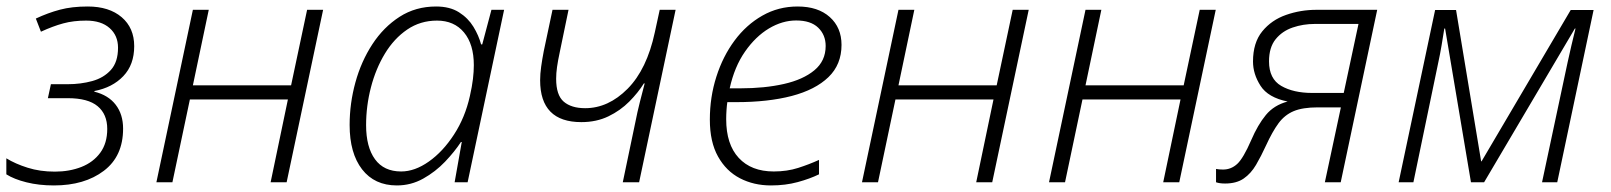

<svg xmlns="http://www.w3.org/2000/svg" viewBox="-20 -561 4959 591"><path d="M146 9.8Q99.6 9.8 61.5 0.2Q23.4 -9.3 -0.5 -24.4V-73.7Q27.3 -56.6 65.2 -44.7Q103 -32.7 148.9 -32.7Q193.8 -32.7 230.5 -47.1Q267.1 -61.5 288.6 -90.8Q310.1 -120.1 310.1 -164.1Q310.1 -209.5 280.5 -234.1Q251 -258.8 188.5 -258.8H127.4L136.7 -301.8H188.5Q228.5 -301.8 263.9 -311.5Q299.3 -321.3 321.3 -345.7Q343.3 -370.1 343.3 -414.1Q343.3 -451.7 317.4 -474.6Q291.5 -497.6 245.1 -497.6Q206.1 -497.6 174.6 -489Q143.1 -480.5 106 -463.4L90.3 -503.9Q127.9 -521.5 164.6 -531.2Q201.2 -541 250 -541Q315.9 -541 354.5 -508.1Q393.1 -475.1 393.1 -418.9Q393.1 -361.8 359.6 -326.7Q326.2 -291.5 270.5 -280.8V-278.8Q313.5 -268.1 336.2 -238.5Q358.9 -209 358.9 -165Q358.9 -80.1 299.6 -35.2Q240.2 9.8 146 9.8Z M461.4 0 573.7 -530.8H622.6L573.7 -298.3H876L925.3 -530.8H974.6L862.3 0H813L866.2 -254.9H564.5L510.7 0Z M1201.7 9.8Q1132.8 9.8 1094.5 -39.8Q1056.2 -89.4 1056.2 -176.3Q1056.2 -242.7 1074 -307.4Q1091.8 -372.1 1126.2 -424.8Q1160.6 -477.5 1210 -509.3Q1259.3 -541 1322.3 -541Q1364.7 -541 1392.8 -523.2Q1420.9 -505.4 1437.3 -478.5Q1453.6 -451.7 1460.9 -424.3H1464.4L1492.7 -530.8H1531.7L1419.4 0H1379.4L1401.4 -124H1398.9Q1379.4 -94.2 1349.9 -63.2Q1320.3 -32.2 1282.7 -11.2Q1245.1 9.8 1201.7 9.8ZM1214.8 -33.2Q1256.8 -33.2 1300 -63.7Q1343.3 -94.2 1377.4 -146.7Q1411.6 -199.2 1426.3 -265.1Q1433.1 -294.9 1435.8 -317.9Q1438.5 -340.8 1438.5 -360.4Q1438.5 -424.8 1408.2 -461.2Q1377.9 -497.6 1325.2 -497.6Q1273.9 -497.6 1233.4 -470Q1192.9 -442.4 1164.8 -396Q1136.7 -349.6 1121.8 -292.2Q1106.9 -234.9 1106.9 -175.8Q1106.9 -108.4 1134.3 -70.8Q1161.6 -33.2 1214.8 -33.2Z M1897 0 1935.1 -182.1Q1941.9 -216.8 1949.7 -247.3Q1957.5 -277.8 1964.4 -304.2H1961.9Q1944.3 -275.9 1917 -248.3Q1889.6 -220.7 1852.8 -202.9Q1815.9 -185.1 1769.5 -185.1Q1642.6 -185.1 1642.6 -314Q1642.6 -333.5 1645.8 -356Q1648.9 -378.4 1653.8 -403.8L1680.7 -530.8H1730L1703.1 -400.9Q1697.3 -374 1694.6 -354.7Q1691.9 -335.4 1691.9 -318.4Q1691.9 -268.1 1715.3 -248Q1738.8 -228 1781.2 -228Q1852.5 -228 1911.9 -287.8Q1971.2 -347.7 1995.6 -461.4L2010.7 -530.8H2059.6L1947.3 0Z M2353 9.8Q2300.3 9.8 2257.8 -12.2Q2215.3 -34.2 2190.2 -79.1Q2165 -124 2165 -192.9Q2165 -262.2 2185.1 -325Q2205.1 -387.7 2241.2 -436.3Q2277.3 -484.9 2326.7 -512.9Q2376 -541 2435.1 -541Q2498 -541 2534.2 -508.5Q2570.3 -476.1 2570.3 -422.9Q2570.3 -362.3 2530 -323.5Q2489.7 -284.7 2417 -265.6Q2344.2 -246.6 2246.1 -246.6H2218.8Q2217.3 -236.8 2216.3 -222.4Q2215.3 -208 2215.3 -194.3Q2215.3 -116.7 2253.9 -75Q2292.5 -33.2 2361.8 -33.2Q2402.8 -33.2 2437 -44.2Q2471.2 -55.2 2501 -68.8V-24.4Q2473.1 -10.7 2435.5 -0.5Q2397.9 9.8 2353 9.8ZM2226.1 -289.1H2258.8Q2333.5 -289.1 2392.8 -302.5Q2452.1 -315.9 2486.8 -344.7Q2521.5 -373.5 2521.5 -419.4Q2521.5 -453.6 2498.5 -475.8Q2475.6 -498 2430.7 -498Q2388.2 -498 2346.9 -473.4Q2305.7 -448.7 2273.2 -402.1Q2240.7 -355.5 2226.1 -289.1Z M2633.3 0 2745.6 -530.8H2794.4L2745.6 -298.3H3047.9L3097.2 -530.8H3146.5L3034.2 0H2984.9L3038.1 -254.9H2736.3L2682.6 0Z M3209 0 3321.3 -530.8H3370.1L3321.3 -298.3H3623.5L3672.9 -530.8H3722.2L3609.9 0H3560.5L3613.8 -254.9H3312L3258.3 0Z M3751 3.9Q3733.9 3.9 3723.1 0V-41Q3731.9 -39.1 3744.6 -39.1Q3769.5 -39.1 3788.3 -56.4Q3807.1 -73.7 3831.5 -129.9Q3851.6 -176.8 3876.5 -207Q3901.4 -237.3 3943.4 -248.5Q3883.3 -260.7 3860.1 -296.9Q3836.9 -333 3836.9 -371.6Q3836.9 -429.7 3865.5 -464.6Q3894 -499.5 3938.7 -515.1Q3983.4 -530.8 4032.2 -530.8H4219.2L4106.9 0H4058.1L4107.4 -230.5H4036.1Q3989.7 -230.5 3961.9 -218.8Q3934.1 -207 3915.3 -181.4Q3896.5 -155.8 3877 -113.3Q3861.8 -80.1 3846.2 -53.5Q3830.6 -26.9 3808.3 -11.5Q3786.1 3.9 3751 3.9ZM4019 -274.9H4116.2L4161.6 -487.3H4026.9Q3991.2 -487.3 3959 -476.3Q3926.8 -465.3 3906.5 -440.2Q3886.2 -415 3886.2 -372.1Q3886.2 -318.4 3923.8 -296.6Q3961.4 -274.9 4019 -274.9Z M4285.2 0 4397.5 -530.3H4461.9L4539.1 -64.5H4540.5L4814.9 -530.3H4885.3L4773.4 0H4726.6L4805.2 -368.7Q4811.5 -396 4817.1 -421.4Q4822.8 -446.8 4829.6 -473.1H4827.6L4548.3 0H4507.8L4428.2 -473.1H4425.8Q4421.9 -448.7 4417.5 -422.1Q4413.1 -395.5 4406.7 -366.2L4330.6 0Z"/></svg>

Font: Open Sans Light
Style: Italic
Weight: 300
Italic angle: -12°
Designer: Monotype Design Team
Foundry: Monotype Imaging Inc.
Version: Version 3.003; ttfautohint (v1.8.4)